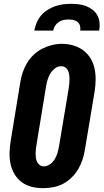

<svg xmlns="http://www.w3.org/2000/svg" viewBox="-20 -975 541 1003"><path d="M206 8Q175 8 146 1Q117 -6 94 -23Q71 -40 56 -65Q41 -90 35 -119Q29 -148 30 -178.5Q31 -209 36 -240L86 -545Q90 -571 98.5 -596.5Q107 -622 121 -645.5Q135 -669 155.5 -688.5Q176 -708 200.5 -720.5Q225 -733 251 -739.5Q277 -746 304 -746Q335 -746 363.5 -737.5Q392 -729 415 -712Q438 -695 453 -670Q468 -645 474 -616.5Q480 -588 479.5 -557Q479 -526 474 -495L423 -190Q419 -165 410.5 -139.5Q402 -114 388 -90.5Q374 -67 353.5 -47Q333 -27 308.5 -14.5Q284 -2 257.5 3Q231 8 206 8ZM209 -106Q226 -106 241.5 -117Q257 -128 266 -143.5Q275 -159 280 -175.5Q285 -192 288 -209L339 -514Q341 -526 342 -538Q343 -550 343 -562Q343 -574 341.5 -585Q340 -596 335 -606.5Q330 -617 320.5 -623Q311 -629 299 -629Q282 -629 267 -617.5Q252 -606 243 -591Q234 -576 229 -559.5Q224 -543 221 -526L171 -221Q169 -209 167.5 -197.5Q166 -186 166 -174Q166 -162 167.5 -150.5Q169 -139 174 -129Q179 -119 188 -112.5Q197 -106 209 -106ZM159 -815Q163 -836 171.5 -856.5Q180 -877 194.5 -894Q209 -911 228 -923Q247 -935 268 -942.5Q289 -950 310 -952.5Q331 -955 352 -955Q372 -955 392.5 -952.5Q413 -950 431.5 -942.5Q450 -935 465 -923Q480 -911 489 -894Q498 -877 500 -856.5Q502 -836 498 -815H399Q401 -828 398 -840Q395 -852 385.5 -860Q376 -868 363.5 -870.5Q351 -873 338 -873Q325 -873 312 -870.5Q299 -868 287 -860Q275 -852 267.5 -840Q260 -828 258 -815Z"/></svg>

Font: Iosevka Curly Slab HvObl
Style: Regular
Weight: 900
Italic angle: -9°
Monospace: yes
Designer: Belleve Invis
Foundry: Belleve Invis
Version: Version 11.1.0; ttfautohint (v1.8.3)